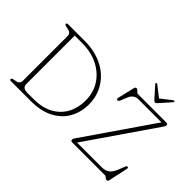

<svg xmlns="http://www.w3.org/2000/svg" viewBox="-146 -1264 1666 1666"><g transform="rotate(45 687.0 -431.0)"><path d="M59 -12Q59 -22 78 -26L104 -31Q145 -39 145 -75V-625Q145 -661 104 -669L78 -674Q59 -678 59 -688Q59 -700 76 -700H280Q374 -700 450.5 -672.8Q527 -645.5 581.8 -596.2Q636.5 -547 666.2 -481Q696 -415 696 -337Q696 -242 654 -165.8Q612 -89.5 528 -44.8Q444 0 318.5 0H76Q59 0 59 -12ZM321 -29Q428.5 -29 502 -68.8Q575.5 -108.5 613.5 -178.8Q651.5 -249 651.5 -339.5Q651.5 -436 604 -510.8Q556.5 -585.5 471.5 -628.2Q386.5 -671 273.5 -671H186V-75Q186 -29 247.5 -29ZM1286.5 -654 856.5 -29H1160.5Q1200.5 -29 1228 -47.8Q1255.5 -66.5 1275.5 -116.5L1300.5 -179Q1306 -192.5 1316 -191Q1327.5 -189.5 1323.5 -172L1285 5Q1282 20 1268 20Q1257 20 1247.5 10Q1238 0 1228 0H828Q807 0 807 -16Q807 -26 811.5 -32.8Q816 -39.5 820.5 -46L1250.5 -671H968.5Q940.5 -671 920.2 -656.8Q900 -642.5 887 -610.5L865 -555Q856.5 -533.5 842 -536Q830.5 -537.5 835 -558L871.5 -713Q875.5 -728 888.5 -728Q896.5 -728 903.8 -721Q911 -714 918 -707Q925 -700 932.5 -700H1279Q1300 -700 1300 -684Q1300 -676 1296.8 -670.2Q1293.5 -664.5 1286.5 -654ZM1107.5 -764Q1097.5 -752.5 1089.5 -752.5Q1080.5 -752.5 1070 -764L978 -867Q970.5 -876 977.5 -881Q983 -884.5 991.5 -878.5L1089 -802.5L1186 -878.5Q1194.5 -884.5 1200 -881Q1207 -876 1199.5 -867Z"/></g></svg>

Font: Fraunces 9pt S100 Thin
Style: Regular
Weight: 100
Version: Version 1.000; ttfautohint (v1.8.3)